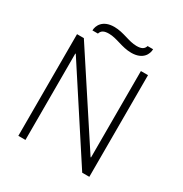

<svg xmlns="http://www.w3.org/2000/svg" viewBox="-189 -977 1072 1122"><g transform="rotate(30 347.0 -416.0)"><path d="M521 -832H484C477 -809 460 -800 427 -800C373 -800 324 -832 260 -832C182 -832 159 -782 159 -750H196C203 -773 220 -782 253 -782C307 -782 356 -750 420 -750C499 -750 521 -800 521 -832ZM523 0H571V-686H523V-103H520L138 -686H92V0H140V-583H143Z"/></g></svg>

Font: Chivo Light
Style: Regular
Weight: 300
Designer: Hector Gatti
Foundry: Omnibus-Type
Version: Version 1.003;PS 001.003;hotconv 1.0.70;makeotf.lib2.5.58329